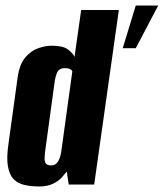

<svg xmlns="http://www.w3.org/2000/svg" viewBox="-20 -666 591 693"><path d="M122 7Q92 7 68 1.5Q44 -4 29 -19.5Q14 -35 8.5 -66Q3 -97 11 -150L44 -389Q51 -435 71.5 -459Q92 -483 118 -492Q144 -501 167 -501Q207 -501 224.5 -488Q242 -475 249 -461L273 -630H409L320 0H228L221 -47Q215 -39 203.5 -26Q192 -13 171.5 -3Q151 7 122 7ZM164 -69Q173 -69 179 -72.5Q185 -76 189 -82.5Q193 -89 196 -97.5Q199 -106 201 -118Q211 -190 221 -263Q231 -336 241 -408Q241 -410 238 -413Q235 -416 229.5 -418Q224 -420 214 -420Q202 -420 195 -415Q188 -410 184.5 -400.5Q181 -391 178 -376L142 -113Q141 -102 141 -94Q141 -86 143 -80.5Q145 -75 150 -72Q155 -69 164 -69ZM423 -492 470 -646H551L470 -492Z"/></svg>

Font: Alumni Sans ExtraBold
Style: Italic
Weight: 800
Italic angle: -8°
Designer: Robert E. Leuschke
Foundry: Robert E. Leuschke
Version: Version 1.016